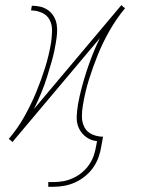

<svg xmlns="http://www.w3.org/2000/svg" viewBox="-20 -542 540 736"><path d="M165 174V156H185Q204 156 223 152.5Q242 149 260.5 140.5Q279 132 295 118.5Q311 105 322.5 88Q334 71 340 52.5Q346 34 349 15L352 -1Q329 -3 310.5 -16.5Q292 -30 282.5 -50.5Q273 -71 274 -94.5Q275 -118 279 -142Q285 -175 293.5 -207Q302 -239 312.5 -271Q323 -303 335.5 -334.5Q348 -366 363 -396L28 2H27L21 -4L14 -9V-10Q48 -50 73.5 -95.5Q99 -141 118.5 -188Q138 -235 153 -283Q168 -331 176 -380Q179 -402 179.5 -424.5Q180 -447 170.5 -465.5Q161 -484 141 -493Q121 -502 99 -502L102 -520Q120 -520 136 -516Q152 -512 165 -502.5Q178 -493 186.5 -478.5Q195 -464 197.5 -447Q200 -430 198.5 -412.5Q197 -395 194 -378Q189 -345 180 -313Q171 -281 161 -249Q151 -217 138 -185.5Q125 -154 110 -124L445 -522H446L452 -516L459 -511V-510Q426 -470 400 -424.5Q374 -379 355 -332Q336 -285 321 -237Q306 -189 298 -140Q294 -118 294 -95.5Q294 -73 303.5 -54.5Q313 -36 333 -27Q353 -18 375 -18L369 15Q366 36 359 57Q352 78 339.5 97Q327 116 308.5 131.5Q290 147 269.5 156.5Q249 166 227.5 170Q206 174 185 174Z"/></svg>

Font: Iosevka Curly Thin
Style: Italic
Weight: 100
Italic angle: -9°
Monospace: yes
Designer: Belleve Invis
Foundry: Belleve Invis
Version: Version 22.1.2; ttfautohint (v1.8.4)